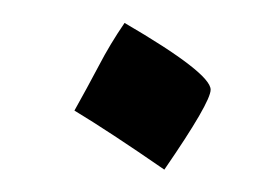

<svg xmlns="http://www.w3.org/2000/svg" viewBox="-20 -219 246 170"><path d="M45.9 -121.1Q57.1 -141.1 67.4 -160.6Q77.6 -180.2 90.3 -198.7Q166.5 -154.3 166.5 -139.6Q166.5 -128.4 125.5 -68.8Q76.7 -102.5 45.9 -121.1Z"/></svg>

Font: Noto Naskh Arabic UI
Style: Regular
Weight: 400
Designer: Monotype Design team
Foundry: Monotype Imaging Inc.
Version: Version 1.05